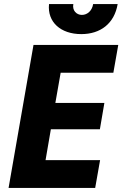

<svg xmlns="http://www.w3.org/2000/svg" viewBox="-20 -920 599 940"><path d="M22 0H446L470 -136H203L229 -287H469L491 -416H251L277 -564H535L559 -700H144ZM378 -753C472 -753 540 -805 556 -900H436C431 -868 408 -847 381 -847C354 -847 333 -869 339 -900H220C211 -812 277 -753 378 -753Z"/></svg>

Font: Fixel Text 20240404
Style: Bold Italic
Weight: 700
Width: 4
Italic angle: -10°
Designer: AlfaBravo + MacPaw
Foundry: Kyrylo Tkachov, Marchela Mozhyna, Serhii Makarenko, Maria Weinstein, Zakhar Kryvoshyya
Version: Version 1.211;Glyphs 3.2 (3225)